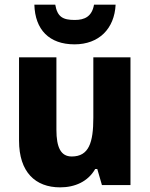

<svg xmlns="http://www.w3.org/2000/svg" viewBox="-20 -797 646 827"><path d="M478 -777H385C376 -726 345 -711 302 -711C251 -711 227 -724 218 -777H128C131 -669 192 -606 301 -606C406 -606 473 -673 478 -777ZM542 -550H382V-290C382 -183 363 -123 289 -123C242 -123 223 -162 223 -238V-550H62V-191C62 -56 132 10 239 10C303 10 359 -15 390 -69H399L419 0H542Z"/></svg>

Font: Noto Sans Georgian SemiCondensed ExtraBold
Style: Regular
Weight: 800
Width: 4
Designer: Monotype Design Team, Akaki Razmadze
Foundry: Google LLC
Version: Version 2.005